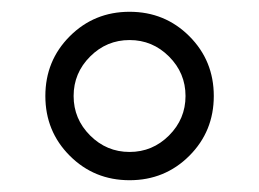

<svg xmlns="http://www.w3.org/2000/svg" viewBox="-20 -726 440 326"><path d="M98.5 -461.5Q57 -503 57 -563Q57 -623 98.5 -664.5Q140 -706 200 -706Q260 -706 301.5 -664.5Q343 -623 343 -563Q343 -503 301.5 -461.5Q260 -420 200 -420Q140 -420 98.5 -461.5ZM133 -630Q105 -602 105 -563Q105 -524 133 -496Q161 -468 200 -468Q239 -468 267 -496Q295 -524 295 -563Q295 -602 267 -630Q239 -658 200 -658Q161 -658 133 -630Z"/></svg>

Font: Justus
Style: Roman
Weight: 500
Version: Version 001.001